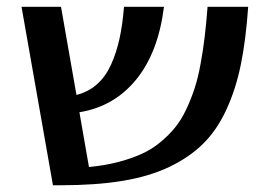

<svg xmlns="http://www.w3.org/2000/svg" viewBox="-20 -550 797 570"><path d="M43.9 -529.8H161.1L207 -268.1Q241.7 -276.9 267.3 -299.3Q293 -321.8 309.1 -356.9Q325.2 -392.1 334.5 -433.8Q343.8 -475.6 348.1 -529.8H466.8Q449.7 -393.6 384 -313.5Q318.4 -233.4 215.8 -216.8L244.1 -54.2Q290.5 -58.6 329.3 -68.6Q368.2 -78.6 399.2 -92.5Q430.2 -106.4 455.3 -127.2Q480.5 -147.9 499.3 -170.9Q518.1 -193.8 532.7 -224.9Q547.4 -255.9 557.6 -287.4Q567.9 -318.8 575.4 -359.9Q583 -400.9 587.6 -440.2Q592.3 -479.5 596.2 -529.8H716.8Q710 -432.6 695.3 -359.9Q680.7 -287.1 652.8 -226.1Q625 -165 583.7 -124Q542.5 -83 482.4 -54.4Q422.4 -25.9 343 -12.9Q263.7 0 160.2 0H137.2Z"/></svg>

Font: Pfennig
Style: Bold
Weight: 700
Version: Version 20120410 ; ttfautohint (v0.8)